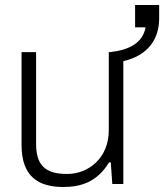

<svg xmlns="http://www.w3.org/2000/svg" viewBox="-20 -734 655 766"><path d="M232 12C305 12 368 -9 415 -86H422L428 0H472V-490C573 -513 615 -581 615 -660V-714H519V-625H561C549 -564 499 -535 419 -526H414V-214C414 -103 332 -40 249 -40C178 -40 124 -60 124 -158V-526H66V-155C66 -31 132 12 232 12Z"/></svg>

Font: Archivo ExtraLight
Style: Regular
Weight: 200
Designer: Hector Gatti
Foundry: Omnibus-Type
Version: Version 2.001